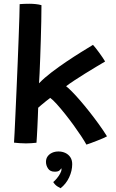

<svg xmlns="http://www.w3.org/2000/svg" viewBox="-20 -746 618 1021"><path d="M439.5 23Q430 5.5 412 -21.8Q394 -49 371.8 -79.8Q349.5 -110.5 326 -140Q302.5 -169.5 282 -192.2Q261.5 -215 247 -225.5Q238.5 -219.5 224.8 -208.2Q211 -197 199 -187Q187 -177 183 -173Q182.5 -151.5 181.2 -124Q180 -96.5 178.8 -69Q177.5 -41.5 176.2 -19.5Q175 2.5 174 13Q160.5 14.5 146.2 15.5Q132 16.5 118 16.5Q100 16.5 83.5 15.2Q67 14 54.5 12.5Q55.5 0.5 57.5 -40.2Q59.5 -81 62.2 -140.5Q65 -200 68 -269.8Q71 -339.5 74 -410.8Q77 -482 79.2 -545.5Q81.5 -609 83 -656Q84.5 -703 84.5 -724Q96.5 -725 109.5 -725.5Q122.5 -726 136 -726Q153.5 -726 170.2 -724.2Q187 -722.5 200.5 -718.5Q200.5 -680.5 199.5 -632.8Q198.5 -585 197 -534.8Q195.5 -484.5 193.8 -438Q192 -391.5 190.5 -356Q189 -320.5 187.5 -303Q215.5 -332 254.2 -361.5Q293 -391 334.2 -418.8Q375.5 -446.5 412.5 -469.5Q449.5 -492.5 474.5 -507.5Q481 -500.5 490 -489Q499 -477.5 508.5 -464.5Q518 -451.5 526.2 -439.2Q534.5 -427 539 -419Q521 -408.5 492.2 -391.2Q463.5 -374 432.5 -354.8Q401.5 -335.5 374.2 -317.5Q347 -299.5 331.5 -287.5Q343 -279 362.5 -259.2Q382 -239.5 406 -211.8Q430 -184 455.5 -151.8Q481 -119.5 505.2 -86Q529.5 -52.5 549 -21Q543.5 -17.5 529 -11.2Q514.5 -5 496.8 2Q479 9 463.2 14.8Q447.5 20.5 439.5 23ZM302 255Q297 253 284.5 244.8Q272 236.5 263 222Q271.5 215.5 281.8 203.2Q292 191 299.5 177.5Q307 164 307 154.5Q307 150.5 306 148.5Q302.5 155.5 295.2 161.2Q288 167 271 167Q246.5 167 235.5 150.2Q224.5 133.5 224.5 115Q224.5 97.5 233.5 85.2Q242.5 73 257.5 66.2Q272.5 59.5 291 59.5Q310.5 59.5 327.2 67.2Q344 75 354 90Q364 105 364 127Q364 162 347.8 197Q331.5 232 302 255Z"/></svg>

Font: Grandstander Thin Medium
Style: Regular
Weight: 500
Version: Version 1.200